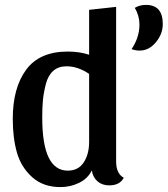

<svg xmlns="http://www.w3.org/2000/svg" viewBox="-20 -740 683 782"><path d="M529 -708Q548 -720 575 -720Q643 -720 643 -642Q643 -602 615 -568Q587 -534 549 -534Q531 -534 516 -540Q548 -588 548 -640Q548 -676 529 -708ZM453 -82Q453 -33 484 -16Q468 15 425 15Q396 15 377 -1.5Q358 -18 354 -46Q338 -13 302.5 4.5Q267 22 226 22Q156 22 111 -18.5Q66 -59 49 -118.5Q32 -178 32 -256Q32 -382 86.5 -456Q141 -530 256 -530Q304 -530 343 -517V-700L453 -712ZM343 -439Q297 -470 251 -470Q218 -470 197 -451.5Q176 -433 167 -398.5Q158 -364 155 -334Q152 -304 152 -261Q152 -45 256 -45Q299 -45 321 -78.5Q343 -112 343 -162Z"/></svg>

Font: Sansita
Style: Regular
Weight: 400
Designer: Pablo Cosgaya
Foundry: Omnibus-Type
Version: Version 1.006;hotconv 1.0.109;makeotfexe 2.5.65596